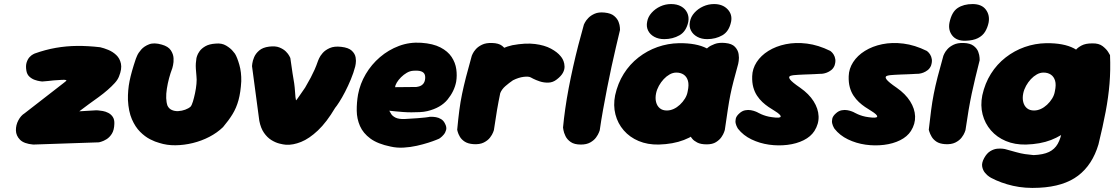

<svg xmlns="http://www.w3.org/2000/svg" viewBox="-20 -712 5496 947"><path d="M144 1Q98 -3 78.5 -23Q59 -43 58.5 -69Q58 -95 70.5 -118.5Q83 -142 101 -153L293 -302Q296 -305 300.5 -308Q305 -311 307 -313.5Q309 -316 304 -317.5Q299 -319 283 -318Q260 -317 245 -315.5Q230 -314 217 -312.5Q204 -311 188 -310Q188 -310 177 -311.5Q166 -313 151.5 -318Q137 -323 125 -334Q113 -345 110 -364Q106 -388 111.5 -404.5Q117 -421 126 -430.5Q135 -440 143 -444Q151 -448 151 -448Q204 -467 255.5 -476Q307 -485 360.5 -485.5Q414 -486 474 -479Q492 -475 514 -466Q536 -457 553.5 -440.5Q571 -424 576.5 -398Q582 -372 567 -335Q561 -319 546 -302.5Q531 -286 511 -268.5Q491 -251 467 -233.5Q443 -216 418.5 -198.5Q394 -181 371 -163L455 -168Q455 -168 464 -167.5Q473 -167 487 -164.5Q501 -162 514.5 -155Q528 -148 536.5 -135Q545 -122 544 -101Q543 -70 531.5 -52Q520 -34 505 -25Q490 -16 479 -13Q468 -10 468 -10Z M766 -7Q746 -12 720.5 -25Q695 -38 671 -62Q647 -86 630.5 -124Q614 -162 611 -219Q610 -267 619 -312Q628 -357 650 -422Q650 -422 656 -436.5Q662 -451 676.5 -467.5Q691 -484 715.5 -493.5Q740 -503 778 -492Q810 -483 822.5 -464Q835 -445 836 -425Q837 -405 833.5 -390.5Q830 -376 830 -376Q811 -326 803 -274.5Q795 -223 806 -191Q813 -176 827.5 -169.5Q842 -163 859.5 -164Q877 -165 893.5 -171Q910 -177 920 -186Q926 -193 931.5 -211Q937 -229 942 -252.5Q947 -276 949 -298.5Q951 -321 949 -336Q947 -358 946 -373Q945 -388 946 -400.5Q947 -413 949 -426Q949 -426 952 -436Q955 -446 964.5 -459.5Q974 -473 993 -484Q1012 -495 1044 -497Q1074 -500 1095.5 -487Q1117 -474 1128 -460.5Q1139 -447 1139 -447Q1150 -429 1160.5 -392.5Q1171 -356 1170 -311Q1167 -257 1156.5 -218.5Q1146 -180 1127 -149Q1108 -118 1080 -85Q1051 -57 1012.5 -37Q974 -17 931 -6.5Q888 4 845.5 4.5Q803 5 766 -7Z M1391 2Q1377 1 1357.5 -4Q1338 -9 1318 -21.5Q1298 -34 1282 -57Q1266 -80 1259 -116L1223 -386Q1223 -386 1224.5 -399Q1226 -412 1233.5 -430Q1241 -448 1258.5 -463Q1276 -478 1307 -482Q1338 -486 1358 -478Q1378 -470 1390 -458Q1402 -446 1407 -436Q1412 -426 1412 -426L1423 -350Q1433 -297 1435 -262Q1437 -227 1440 -217Q1441 -216 1455 -236.5Q1469 -257 1485 -280Q1502 -309 1512.5 -329Q1523 -349 1531.5 -368Q1540 -387 1549 -413Q1549 -413 1554 -424.5Q1559 -436 1571.5 -450.5Q1584 -465 1606.5 -475Q1629 -485 1663 -481Q1699 -477 1715 -462Q1731 -447 1734 -429Q1737 -411 1734.5 -397.5Q1732 -384 1732 -384Q1724 -353 1710.5 -320.5Q1697 -288 1682 -259Q1667 -230 1653.5 -209Q1640 -188 1633 -180Q1591 -109 1548 -68.5Q1505 -28 1465 -12Q1425 4 1391 2Z M1907 11Q1843 -2 1807 -28.5Q1771 -55 1755.5 -90.5Q1740 -126 1739.5 -166Q1739 -206 1746 -246Q1756 -299 1784 -346.5Q1812 -394 1854 -430Q1896 -466 1948 -485.5Q2000 -505 2058 -501Q2116 -497 2152.5 -478Q2189 -459 2207.5 -431Q2226 -403 2230.5 -371Q2235 -339 2230 -309Q2221 -262 2187.5 -221Q2154 -180 2088 -164Q2071 -160 2051 -159Q2031 -158 2009.5 -158Q1988 -158 1968.5 -159.5Q1949 -161 1933.5 -162.5Q1918 -164 1909 -165Q1900 -166 1900 -166Q1903 -161 1909 -150.5Q1915 -140 1930.5 -132Q1946 -124 1976 -125Q2015 -127 2039.5 -129Q2064 -131 2077.5 -132.5Q2091 -134 2095.5 -135Q2100 -136 2100 -136Q2100 -136 2109 -136Q2118 -136 2130.5 -134Q2143 -132 2155.5 -124.5Q2168 -117 2175 -102Q2184 -85 2180.5 -71.5Q2177 -58 2168.5 -48Q2160 -38 2153 -33Q2146 -28 2146 -28Q2146 -28 2131.5 -22Q2117 -16 2092 -8Q2067 0 2036 7Q2005 14 1971.5 16Q1938 18 1907 11ZM1929 -282 2033 -283Q2033 -283 2036.5 -283.5Q2040 -284 2046 -285.5Q2052 -287 2058 -290.5Q2064 -294 2069 -300.5Q2074 -307 2076 -317Q2079 -333 2075 -344Q2071 -355 2057.5 -360Q2044 -365 2018 -363Q2002 -362 1986.5 -353Q1971 -344 1958 -331Q1945 -318 1937 -304.5Q1929 -291 1929 -282Z M2310 -40Q2290 -38 2279.5 -49Q2269 -60 2265.5 -76.5Q2262 -93 2262.5 -110Q2263 -127 2265 -139Q2267 -151 2267 -151Q2266 -184 2267.5 -203Q2269 -222 2271.5 -232.5Q2274 -243 2277 -250Q2280 -257 2282 -266Q2298 -325 2332.5 -371.5Q2367 -418 2412.5 -448Q2458 -478 2507 -489Q2572 -501 2619 -495Q2666 -489 2697.5 -472Q2729 -455 2745 -435Q2745 -435 2750 -428.5Q2755 -422 2759.5 -410.5Q2764 -399 2764.5 -384Q2765 -369 2756.5 -353Q2748 -337 2726 -320Q2707 -305 2684.5 -304.5Q2662 -304 2642.5 -310.5Q2623 -317 2610.5 -323.5Q2598 -330 2598 -330Q2588 -336 2563 -333Q2538 -330 2510 -316Q2491 -303 2473 -287.5Q2455 -272 2447 -252Q2441 -231 2435.5 -212Q2430 -193 2425 -175Q2420 -157 2416 -137Q2412 -117 2409 -93Q2409 -93 2399.5 -81Q2390 -69 2368.5 -56.5Q2347 -44 2310 -40ZM2315 -1Q2288 -3 2272 -13.5Q2256 -24 2248 -38Q2240 -52 2237.5 -62Q2235 -72 2235 -72Q2240 -126 2245.5 -168Q2251 -210 2259 -248.5Q2267 -287 2278.5 -332Q2290 -377 2307 -437Q2307 -437 2311.5 -447Q2316 -457 2327 -469.5Q2338 -482 2357.5 -491.5Q2377 -501 2407 -500Q2440 -499 2456.5 -486Q2473 -473 2479 -456.5Q2485 -440 2485.5 -427.5Q2486 -415 2486 -415Q2474 -367 2464.5 -328Q2455 -289 2447 -251Q2439 -213 2431.5 -169.5Q2424 -126 2416 -70Q2416 -70 2412 -59Q2408 -48 2397 -33.5Q2386 -19 2366 -9Q2346 1 2315 -1Z M2845 1Q2813 1 2795 -11.5Q2777 -24 2769 -41Q2761 -58 2759 -70.5Q2757 -83 2757 -83Q2761 -126 2768 -175.5Q2775 -225 2785 -277.5Q2795 -330 2807 -383.5Q2819 -437 2832.5 -489.5Q2846 -542 2860 -591Q2860 -591 2865 -601Q2870 -611 2882 -623.5Q2894 -636 2913.5 -644.5Q2933 -653 2962 -650Q2993 -647 3009 -633.5Q3025 -620 3031 -604Q3037 -588 3037.5 -576Q3038 -564 3038 -564Q3029 -526 3018 -479.5Q3007 -433 2996 -382Q2985 -331 2974.5 -277.5Q2964 -224 2954.5 -171Q2945 -118 2938 -69Q2938 -69 2934 -58.5Q2930 -48 2920 -34Q2910 -20 2891.5 -9.5Q2873 1 2845 1Z M3229 1Q3174 2 3130 -16.5Q3086 -35 3056.5 -69Q3027 -103 3015.5 -147.5Q3004 -192 3014 -242Q3027 -301 3056.5 -348Q3086 -395 3129 -428.5Q3172 -462 3223 -480Q3274 -498 3329 -499Q3415 -500 3466 -473.5Q3517 -447 3534 -391.5Q3551 -336 3534 -250Q3524 -200 3502 -155.5Q3480 -111 3443 -76.5Q3406 -42 3353 -21.5Q3300 -1 3229 1ZM3269 -167Q3286 -167 3302.5 -174.5Q3319 -182 3333.5 -195.5Q3348 -209 3358.5 -226Q3369 -243 3372 -262Q3379 -294 3373 -314Q3367 -334 3352 -344Q3337 -354 3316 -354Q3299 -354 3283 -345Q3267 -336 3253.5 -321.5Q3240 -307 3230 -289Q3220 -271 3216 -252Q3211 -228 3216 -208.5Q3221 -189 3234.5 -178Q3248 -167 3269 -167ZM3466 0Q3436 0 3419 -9Q3402 -18 3395 -27Q3388 -36 3388 -36Q3395 -109 3403.5 -177.5Q3412 -246 3425.5 -318Q3439 -390 3463 -470Q3463 -470 3473.5 -478.5Q3484 -487 3505 -495Q3526 -503 3557 -500Q3590 -497 3605 -481Q3620 -465 3623 -445.5Q3626 -426 3623.5 -411.5Q3621 -397 3621 -397Q3607 -346 3598 -311.5Q3589 -277 3582.5 -245Q3576 -213 3570 -173Q3564 -133 3555 -71Q3555 -71 3551.5 -60.5Q3548 -50 3538.5 -36Q3529 -22 3511.5 -11Q3494 0 3466 0ZM3256 -519Q3228 -519 3207 -530.5Q3186 -542 3176.5 -561.5Q3167 -581 3172 -605Q3176 -629 3194 -649Q3212 -669 3237 -680.5Q3262 -692 3290 -692Q3319 -692 3339.5 -680.5Q3360 -669 3369.5 -649Q3379 -629 3375 -605Q3365 -557 3331.5 -538Q3298 -519 3256 -519ZM3468 -519Q3440 -519 3419 -530.5Q3398 -542 3388 -561.5Q3378 -581 3383 -605Q3387 -629 3405 -649Q3423 -669 3448.5 -680.5Q3474 -692 3502 -692Q3544 -692 3568.5 -666.5Q3593 -641 3586 -605Q3576 -557 3543 -538Q3510 -519 3468 -519Z M3788 -134Q3829 -128 3830.5 -137Q3832 -146 3801 -165Q3786 -174 3770.5 -184.5Q3755 -195 3740.5 -208.5Q3726 -222 3714 -240Q3702 -258 3695.5 -281.5Q3689 -305 3690 -336Q3691 -373 3712 -405.5Q3733 -438 3770 -461Q3807 -484 3855.5 -494Q3904 -504 3960 -497Q4016 -490 4075 -461Q4075 -461 4080.5 -456.5Q4086 -452 4092 -442.5Q4098 -433 4100 -419.5Q4102 -406 4096 -388Q4090 -374 4079.5 -366Q4069 -358 4058.5 -354Q4048 -350 4040.5 -349Q4033 -348 4033 -348Q4033 -348 4029 -348Q4025 -348 4017.5 -347.5Q4010 -347 4000 -346.5Q3990 -346 3977 -345.5Q3964 -345 3948.5 -344.5Q3933 -344 3917 -343Q3891 -342 3879 -338Q3867 -334 3876.5 -320.5Q3886 -307 3927 -279Q3970 -249 3993 -212.5Q4016 -176 4017.5 -138.5Q4019 -101 3997 -66Q3979 -38 3944 -20.5Q3909 -3 3864 2.5Q3819 8 3773 1.5Q3727 -5 3686.5 -24.5Q3646 -44 3620 -77Q3620 -77 3616 -84Q3612 -91 3609 -102Q3606 -113 3609 -126.5Q3612 -140 3627 -153Q3640 -165 3655 -168Q3670 -171 3683.5 -168.5Q3697 -166 3705.5 -162.5Q3714 -159 3714 -159Q3714 -159 3719.5 -156Q3725 -153 3735 -148.5Q3745 -144 3758.5 -140Q3772 -136 3788 -134Z M4264 -134Q4305 -128 4306.5 -137Q4308 -146 4277 -165Q4262 -174 4246.5 -184.5Q4231 -195 4216.5 -208.5Q4202 -222 4190 -240Q4178 -258 4171.5 -281.5Q4165 -305 4166 -336Q4167 -373 4188 -405.5Q4209 -438 4246 -461Q4283 -484 4331.5 -494Q4380 -504 4436 -497Q4492 -490 4551 -461Q4551 -461 4556.5 -456.5Q4562 -452 4568 -442.5Q4574 -433 4576 -419.5Q4578 -406 4572 -388Q4566 -374 4555.5 -366Q4545 -358 4534.5 -354Q4524 -350 4516.5 -349Q4509 -348 4509 -348Q4509 -348 4505 -348Q4501 -348 4493.5 -347.5Q4486 -347 4476 -346.5Q4466 -346 4453 -345.5Q4440 -345 4424.5 -344.5Q4409 -344 4393 -343Q4367 -342 4355 -338Q4343 -334 4352.5 -320.5Q4362 -307 4403 -279Q4446 -249 4469 -212.5Q4492 -176 4493.5 -138.5Q4495 -101 4473 -66Q4455 -38 4420 -20.5Q4385 -3 4340 2.5Q4295 8 4249 1.5Q4203 -5 4162.5 -24.5Q4122 -44 4096 -77Q4096 -77 4092 -84Q4088 -91 4085 -102Q4082 -113 4085 -126.5Q4088 -140 4103 -153Q4116 -165 4131 -168Q4146 -171 4159.5 -168.5Q4173 -166 4181.5 -162.5Q4190 -159 4190 -159Q4190 -159 4195.5 -156Q4201 -153 4211 -148.5Q4221 -144 4234.5 -140Q4248 -136 4264 -134Z M4641 -1Q4614 -3 4598.5 -13.5Q4583 -24 4575 -38Q4567 -52 4564 -62Q4561 -72 4561 -72Q4567 -126 4572.5 -168Q4578 -210 4585.5 -248.5Q4593 -287 4604.5 -332Q4616 -377 4633 -437Q4633 -437 4637.5 -447Q4642 -457 4653 -469.5Q4664 -482 4683.5 -491.5Q4703 -501 4733 -500Q4765 -499 4782 -486Q4799 -473 4805 -456.5Q4811 -440 4811.5 -427.5Q4812 -415 4812 -415Q4800 -367 4790.5 -328Q4781 -289 4773 -251Q4765 -213 4757.5 -169.5Q4750 -126 4742 -70Q4742 -70 4738 -59Q4734 -48 4723 -33.5Q4712 -19 4692 -9Q4672 1 4641 -1ZM4742 -511Q4698 -510 4677 -536.5Q4656 -563 4663 -600Q4674 -653 4703.5 -672.5Q4733 -692 4777 -692Q4822 -692 4842.5 -664.5Q4863 -637 4856 -600Q4851 -576 4839 -556Q4827 -536 4803.5 -524Q4780 -512 4742 -511Z M5106 214Q5036 218 4976.5 204.5Q4917 191 4868 165Q4868 165 4858.5 159Q4849 153 4838.5 140.5Q4828 128 4824.5 110Q4821 92 4834 68Q4847 44 4864.5 33.5Q4882 23 4898.5 21.5Q4915 20 4925.5 21.5Q4936 23 4936 23Q4969 32 4992 38.5Q5015 45 5035 48Q5055 51 5078 53Q5126 51 5154 37.5Q5182 24 5197 -2.5Q5212 -29 5219 -70Q5236 -138 5245.5 -186.5Q5255 -235 5259.5 -275Q5264 -315 5268 -357.5Q5272 -400 5278 -455Q5278 -455 5286.5 -466Q5295 -477 5314.5 -487.5Q5334 -498 5367 -498Q5400 -499 5419 -484Q5438 -469 5446.5 -454.5Q5455 -440 5455 -440Q5458 -366 5452.5 -299.5Q5447 -233 5433.5 -161.5Q5420 -90 5398 0Q5368 101 5297.5 154.5Q5227 208 5106 214ZM5040 1Q4985 2 4941 -16.5Q4897 -35 4867.5 -69Q4838 -103 4826.5 -147.5Q4815 -192 4825 -242Q4838 -301 4867.5 -348Q4897 -395 4940 -428.5Q4983 -462 5034 -480Q5085 -498 5140 -499Q5226 -500 5277 -473.5Q5328 -447 5345 -391.5Q5362 -336 5345 -250Q5335 -200 5313 -155.5Q5291 -111 5254 -76.5Q5217 -42 5164 -21.5Q5111 -1 5040 1ZM5080 -167Q5097 -167 5113.5 -174.5Q5130 -182 5144.5 -195.5Q5159 -209 5169.5 -226Q5180 -243 5183 -262Q5190 -294 5184 -314Q5178 -334 5163 -344Q5148 -354 5127 -354Q5110 -354 5094 -345Q5078 -336 5064.5 -321.5Q5051 -307 5041 -289Q5031 -271 5027 -252Q5022 -228 5027 -208.5Q5032 -189 5045.5 -178Q5059 -167 5080 -167Z"/></svg>

Font: Sour Gummy Black
Style: Italic
Weight: 900
Italic angle: -11.3°
Designer: Stefie Justprince
Foundry: Eifetstype
Version: Version 1.000